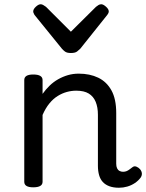

<svg xmlns="http://www.w3.org/2000/svg" viewBox="-20 -865 687 902"><path d="M539 17Q513 17 494 10Q475 3 463 -10Q451 -23 445.5 -42.5Q440 -62 440 -86V-326Q440 -361 429.5 -386.5Q419 -412 397 -425.5Q375 -439 338 -439Q316 -439 294 -433Q272 -427 251 -414Q230 -401 212 -379Q194 -357 180 -325V-11Q180 2 169 8.5Q158 15 136 15Q115 15 104.5 8.5Q94 2 94 -11V-489Q94 -502 104.5 -508.5Q115 -515 136 -515Q158 -515 169 -508.5Q180 -502 180 -489V-424Q195 -445 213 -462.5Q231 -480 253 -492.5Q275 -505 299 -512Q323 -519 350 -519Q402 -519 441.5 -500Q481 -481 503.5 -440.5Q526 -400 526 -334V-96Q526 -83 530 -74.5Q534 -66 541.5 -62Q549 -58 558 -58Q567 -58 574.5 -61Q582 -64 589 -69.5Q596 -75 603 -80Q611 -86 621 -82Q631 -78 638 -70Q646 -60 646.5 -50Q647 -40 641 -31Q630 -16 613.5 -5Q597 6 578 11.5Q559 17 539 17ZM456 -845Q465 -845 478 -833.5Q491 -822 491 -811Q491 -809 490 -805.5Q489 -802 484 -795L357 -636Q351 -630 342 -623Q333 -616 313 -616Q294 -616 285 -623Q276 -630 271 -636L142 -795Q138 -802 137 -805.5Q136 -809 136 -811Q136 -822 148.5 -833.5Q161 -845 171 -845Q177 -845 183 -841.5Q189 -838 196 -833L313 -716L431 -833Q437 -838 443 -841.5Q449 -845 456 -845Z"/></svg>

Font: Playwrite ES
Style: Regular
Weight: 400
Designer: Veronika Burian, José Scaglione
Foundry: TypeTogether
Version: Version 1.002